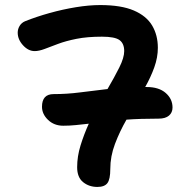

<svg xmlns="http://www.w3.org/2000/svg" viewBox="-20 -730 740 759"><path d="M230 -233Q194 -233 170 -256Q146 -279 146 -308Q146 -358 192 -358Q244 -358 294.5 -364.5Q345 -371 405 -378Q432 -424 451.5 -463Q471 -502 471 -528Q471 -558 452.5 -571.5Q434 -585 383 -585Q325 -585 282.5 -576.5Q240 -568 209.5 -556.5Q179 -545 156.5 -536.5Q134 -528 117 -528Q92 -528 71 -551Q50 -574 50 -601Q50 -615 57.5 -627.5Q65 -640 79 -646Q124 -664 176 -678.5Q228 -693 280 -701.5Q332 -710 376 -710Q459 -710 509 -688.5Q559 -667 581.5 -629Q604 -591 604 -541Q604 -503 590 -464Q576 -425 554 -386H560Q608 -386 635 -362.5Q662 -339 662 -305Q662 -285 648 -273Q634 -261 607 -261Q570 -261 538.5 -260Q507 -259 480 -257Q453 -210 434.5 -161Q416 -112 416 -62Q416 -21 404.5 -6Q393 9 365 9Q332 9 308.5 -10Q285 -29 285 -69Q285 -112 298.5 -155.5Q312 -199 331 -241Q304 -238 279.5 -235.5Q255 -233 230 -233Z"/></svg>

Font: Shantell Sans Normal
Style: Regular
Weight: 600
Designer: Stephen Nixon, Anya Danilova, Shantell Martin
Foundry: Arrow Type
Version: Version 1.009;[a7da0bfa3]